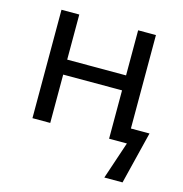

<svg xmlns="http://www.w3.org/2000/svg" viewBox="-107 -634 875 917"><g transform="rotate(15 331.0 -175.5)"><path d="M85 0V-536H173V-313H464V-536H552V-74H644L580 185H490L552 0H464V-239H173V0Z"/></g></svg>

Font: Noto Sans Ambassadori
Style: Regular
Weight: 400
Designer: Monotype Design Team
Foundry: Monotype Imaging Inc.
Version: Version 2.013